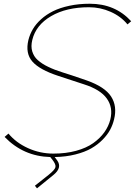

<svg xmlns="http://www.w3.org/2000/svg" viewBox="-20 -840 730 1039"><path d="M597.2 -193.8Q590.3 -164.6 575.9 -137.7Q561.5 -110.8 535.2 -84Q508.8 -57.1 473.9 -37.1Q439 -17.1 387.9 -4.2Q336.9 8.8 275.9 9.8L290 28.8Q317.4 67.9 269 106.9L180.2 179.2L168.9 165L242.2 106.9Q276.4 79.6 280 64.9Q283.7 50.3 263.2 23.9L252 9.8Q106.4 5.9 4.9 -99.1L25.9 -117.2Q66.4 -67.9 131.6 -38.3Q196.8 -8.8 269 -8.8Q336.4 -8.8 391.8 -23.9Q447.3 -39.1 484.4 -65.4Q521.5 -91.8 544.7 -124.3Q567.9 -156.7 577.1 -193.8Q592.8 -257.8 558.1 -306.6Q523.4 -355.5 434.1 -383.8Q425.3 -386.2 365 -406.5Q304.7 -426.8 295.9 -429.2Q194.3 -462.4 155.3 -506.8Q116.2 -551.3 133.8 -624Q141.6 -654.8 158 -682.6Q174.3 -710.4 202.4 -735.8Q230.5 -761.2 267.3 -779.5Q304.2 -797.9 355.2 -808.8Q406.2 -819.8 465.8 -819.8Q603 -819.8 689.9 -725.1L669.9 -708Q634.3 -751.5 578.6 -776.1Q522.9 -800.8 461.9 -800.8Q338.9 -800.8 256.6 -752.7Q174.3 -704.6 154.8 -624Q150.4 -606.4 150.4 -590.8Q150.4 -575.2 154.5 -561.8Q158.7 -548.3 165.8 -536.6Q172.9 -524.9 184.6 -514.6Q196.3 -504.4 209.7 -495.6Q223.1 -486.8 241 -478.3Q258.8 -469.7 277.3 -462.6Q295.9 -455.6 318.8 -448.2Q350.1 -439 449.2 -404.8Q547.4 -370.1 581.3 -317.6Q615.2 -265.1 597.2 -193.8Z"/></svg>

Font: Sinkin Sans 100 Thin Italic
Style: Regular
Weight: 100
Italic angle: -112°
Designer: Keith Bates
Foundry: K-Type
Version: Sinkin Sans (version 1.0)  by Keith Bates   •   © 2014   www